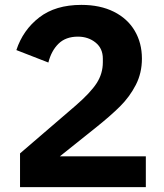

<svg xmlns="http://www.w3.org/2000/svg" viewBox="-20 -766 670 786"><path d="M62 0V-138L290 -334Q351 -387 376 -426Q401 -465 401 -511V-526Q401 -568 371 -592Q341 -616 299 -616Q249 -616 219.5 -587Q190 -558 178 -510L47 -561Q74 -643 140.5 -694.5Q207 -746 313 -746Q390 -746 446 -718Q502 -690 531.5 -640Q561 -590 561 -526Q561 -467 536 -418.5Q511 -370 472 -331Q433 -292 369 -241L225 -126H577V0Z"/></svg>

Font: IBM Plex Sans JP
Style: Bold
Weight: 700
Designer: Mike Abbink; Paul van der Laan; Pieter van Rosmalen; Wujin Sim; Yejin Wi; Jinhee Kim; Boomi Park; Yona Kim; Kichan Ma
Foundry: Sandoll Inc.
Version: Version 1.001